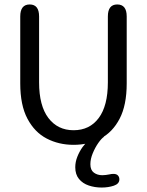

<svg xmlns="http://www.w3.org/2000/svg" viewBox="-20 -639 659 861"><path d="M435.7 202Q404.8 202 377.8 192.8Q350.8 183.7 334.2 163.5Q317.5 143.3 317.5 110.8Q317.5 87.5 326.8 63.8Q336.2 40 350.5 20.2Q364.8 0.5 380.2 -12Q395.5 -24.5 407.7 -25.7H446.5Q435.2 -18.3 420.9 2Q406.7 22.3 396 48.1Q385.3 73.8 385.3 97.5Q385.3 123.7 401 135.2Q416.7 146.7 438.7 146.7Q445.5 146.7 454.1 145.7Q462.7 144.7 469.2 143.3Q474.8 141.8 479.9 141.3Q485 140.8 489 140.8Q502.3 140.8 508.8 147.8Q515.3 154.7 515.3 165.3Q515.3 185.3 490.5 193.7Q465.7 202 435.7 202ZM310 10.5Q243.7 10.5 189.5 -17.7Q135.3 -45.8 103.1 -106.6Q70.8 -167.3 70.8 -265V-565.2Q70.8 -619 113.2 -619Q155.3 -619 155.3 -565.2V-269.8Q155.3 -164.8 197 -109.9Q238.7 -55 310 -55Q382 -55 422.8 -109.9Q463.7 -164.8 463.7 -269.8V-565.2Q463.7 -619 505.8 -619Q548.2 -619 548.2 -565.2V-265Q548.2 -167.3 516.4 -106.6Q484.7 -45.8 430.8 -17.7Q376.8 10.5 310 10.5Z"/></svg>

Font: Sono ExtraLight
Style: Regular
Weight: 200
Designer: Tyler Finck
Foundry: Tyler Finck
Version: Version 2.112